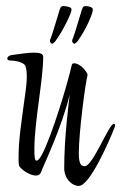

<svg xmlns="http://www.w3.org/2000/svg" viewBox="-20 -610 398 631"><path d="M153 -467C158 -469 162 -474 167 -482C175 -493 188 -515 199 -537C210 -559 215 -573 215 -578C215 -580 215 -581 214 -582C213 -587 197 -590 189 -590C186 -590 184 -590 183 -589C180 -588 178 -584 176 -578C174 -572 152 -497 147 -485C145 -481 144 -478 144 -475C144 -473 145 -471 146 -470C148 -468 150 -466 151 -466C152 -466 152 -467 153 -467ZM226 -467C231 -469 235 -474 240 -482C248 -493 261 -515 271 -537C281 -559 285 -572 285 -578C285 -580 285 -581 284 -582C283 -587 270 -590 262 -590C259 -590 257 -590 256 -589C253 -588 251 -584 249 -578C247 -572 225 -497 220 -485C218 -481 217 -478 217 -475C217 -473 218 -471 219 -470C221 -468 223 -466 224 -466C225 -466 225 -467 226 -467ZM239 1C276 1 341 -152 355 -187C357 -192 358 -196 358 -198C358 -201 357 -203 354 -203C338 -203 285 -64 259 -64C250 -64 239 -65 239 -106C239 -174 260 -334 268 -365C260 -384 239 -402 224 -402C219 -402 217 -400 216 -397C200 -326 150 -164 119 -104C111 -89 105 -82 100 -82C93 -82 93 -102 93 -121C93 -209 122 -349 122 -423C122 -434 110 -437 91 -437C71 -437 50 -433 25 -430C11 -429 4 -424 4 -417C4 -413 8 -411 16 -411C31 -411 58 -405 63 -394C67 -385 68 -371 68 -358C68 -327 61 -291 58 -266C51 -210 41 -154 41 -93C41 -84 41 -75 42 -68C44 -56 77 -33 98 -33C107 -33 112 -37 115 -44C120 -61 183 -189 209 -299C205 -264 191 -154 191 -58C191 -23 216 1 239 1Z"/></svg>

Font: Comforter
Style: Regular
Weight: 400
Designer: Robert E. Leuschke
Foundry: Robert E. Leuschke
Version: Version 1.013; ttfautohint (v1.8.3)